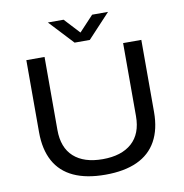

<svg xmlns="http://www.w3.org/2000/svg" viewBox="-93 -958 1015 1059"><g transform="rotate(-10 414.0 -429.0)"><path d="M413 12Q307 12 235.5 -21Q164 -54 128 -120Q92 -186 92 -282V-686H194V-277Q194 -178 251 -126.5Q308 -75 413 -75Q518 -75 576 -126.5Q634 -178 634 -277V-686H736V-282Q736 -186 699.5 -120Q663 -54 591 -21Q519 12 413 12ZM245 -870H333L435 -760H390L493 -870H582L456 -735H371Z"/></g></svg>

Font: Archivo SemiExpanded
Style: Regular
Weight: 400
Width: 6
Designer: Hector Gatti
Foundry: Omnibus-Type
Version: Version 2.001